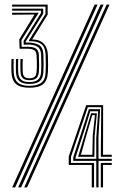

<svg xmlns="http://www.w3.org/2000/svg" viewBox="-20 -820 532 840"><path d="M108.2 -436.2Q69.5 -436.2 51 -451.8Q32.5 -467.2 30.2 -502.5Q29.8 -512.8 29.6 -528.1Q29.5 -543.5 30.2 -561.8H40Q39.2 -545 39.2 -529.6Q39.2 -514.2 40 -503Q42.2 -471.8 58.4 -458.1Q74.5 -444.5 108.2 -444.5Q141.8 -444.5 159.8 -457.1Q177.8 -469.8 179.5 -503.2Q180.5 -517.8 180.5 -536.9Q180.5 -556 179.5 -580Q178.2 -612.8 162 -626.2Q145.8 -639.8 112.5 -639.8H107.2L107 -644L179 -759.2V-791H33V-800H188.5V-756.2L120.8 -647.2Q144 -647.2 158.8 -638.8Q173.5 -630.2 181 -615.1Q188.5 -600 189.5 -580Q190.5 -553.8 190.4 -536.1Q190.2 -518.5 189.5 -503.5Q187.5 -467.5 168.6 -451.9Q149.8 -436.2 108.2 -436.2ZM108.2 -469.2Q90 -469.2 80.6 -477.2Q71.2 -485.2 69.8 -503.2Q68.8 -517.8 69 -533Q69.2 -548.2 69.5 -561.8H79.5Q78.8 -544.8 78.9 -529.8Q79 -514.8 79.5 -504.5Q80.5 -489.8 87.6 -483.6Q94.8 -477.5 108.2 -477.5Q123.5 -477.5 131 -483.8Q138.5 -490 139.8 -504.2Q141 -513 141.2 -524.9Q141.5 -536.8 141.1 -550.6Q140.8 -564.5 139.8 -579.5Q138.8 -595 128.9 -600.9Q119 -606.8 100 -606.8H65.8L64.2 -647.2L131 -756.5L33 -755.5V-764.2H149.5L73.8 -644.2L74.8 -615L100 -615.2Q124.2 -615.8 136.4 -608Q148.5 -600.2 149.8 -582Q151 -557.5 151.1 -537.6Q151.2 -517.8 150 -504.5Q148 -484.8 138.1 -477Q128.2 -469.2 108.2 -469.2ZM108.2 -452.8Q79.5 -452.8 65.5 -464.5Q51.5 -476.2 49.8 -503.5Q49.5 -512.8 49.4 -529.2Q49.2 -545.8 49.8 -561.8H59.8Q59 -545 59 -529.6Q59 -514.2 59.8 -503.8Q61.2 -481.2 72.8 -471.1Q84.2 -461 108.2 -461Q133.5 -461 145.6 -470.9Q157.8 -480.8 159.8 -504.2Q160.8 -516.8 160.8 -538.5Q160.8 -560.2 159.8 -581Q158.8 -606.5 143.2 -616.1Q127.8 -625.8 100 -625L83.8 -624.5L83.2 -640.8L159.2 -763.2V-773.2H33V-782.2H169L169.2 -760.5L92.2 -638L92.5 -634H100Q131.2 -634 149.9 -623.5Q168.5 -613 169.8 -581.2Q170.8 -558.5 170.8 -538.1Q170.8 -517.8 169.8 -503.5Q167.8 -476.5 153.5 -464.6Q139.2 -452.8 108.2 -452.8ZM59.2 0 420 -800H433.2L72.5 0ZM33.2 0 394 -800H407L46.2 0ZM85.8 0 446.5 -800H459.2L98.5 0ZM381.5 0V-98.5H280.8V-135.5L357.2 -360H431.2L430.8 -143H469V-134H421L422.8 -351H364.2L290.5 -133.8V-107.2H391.5V0ZM421 0V-107.2H469V-98.5H430.8V0ZM401.2 0V-116.2H300.5V-131.8L342 -258.5L369 -342.5L417.8 -342.2L410.8 -221L411 -125.2H469V-116.2H411V0ZM310.2 -125.2H401.2L401 -215.2L409.5 -333.2H374.8L349.8 -252.2L310.2 -130.2ZM321.5 -134 355.8 -248.2 378.5 -324.5H403.8L394 -224.8L392.8 -134ZM334 -142.8H384.2L385.8 -226.8L395.5 -316H383.5L360.5 -236.8Z"/></svg>

Font: Big Shoulders Inline Display Thin
Style: Regular
Weight: 400
Version: Version 2.002